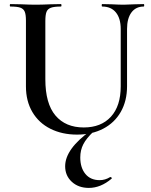

<svg xmlns="http://www.w3.org/2000/svg" viewBox="-20 -645 741 940"><path d="M480 -613Q478 -613 478 -619Q478 -625 480 -625L526 -624Q564 -622 586 -622Q604 -622 640 -624L684 -625Q686 -625 686 -619Q686 -613 684 -613Q645 -613 623.5 -584Q602 -555 602 -503V-223Q602 -151 571.5 -97.5Q541 -44 485.5 -15Q430 14 357 14Q284 14 227 -14.5Q170 -43 138.5 -96.5Q107 -150 107 -222V-544Q107 -574 101 -588Q95 -602 79.5 -607.5Q64 -613 31 -613Q28 -613 28 -619Q28 -625 31 -625L83 -624Q127 -622 154 -622Q184 -622 228 -624L278 -625Q281 -625 281 -619Q281 -613 278 -613Q245 -613 229 -607Q213 -601 207.5 -586.5Q202 -572 202 -542V-257Q202 -138 251.5 -79.5Q301 -21 390 -21Q475 -21 523 -73.5Q571 -126 571 -222V-503Q571 -555 547.5 -584Q524 -613 480 -613ZM373 126Q373 176 398 206.5Q423 237 468 237Q495 237 519 222H521Q524 222 526.5 225Q529 228 526 230Q473 275 415 275Q364 275 331.5 245Q299 215 299 169Q299 84 425 -6L438 -1Q403 32 388 61Q373 90 373 126Z"/></svg>

Font: Cormorant SC SemiBold
Style: Regular
Weight: 600
Designer: Christian Thalmann (Catharsis Fonts)
Foundry: Catharsis Fonts
Version: Version 4.000